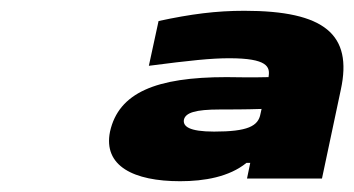

<svg xmlns="http://www.w3.org/2000/svg" viewBox="-20 -693 657 356"><path d="M433 -673C381 -673 334 -667 274 -654L256 -571C333 -581 372 -585 405 -585C476 -585 481 -569 478 -551V-550C444 -549 417 -550 400 -550C269 -550 200 -521 184 -449C171 -385 228 -357 314 -357C359 -357 405 -365 437 -391H444L438 -362H577L612 -527C634 -629 582 -673 433 -673ZM321 -471C324 -484 342 -490 388 -490C404 -490 436 -490 465 -491L463 -482C459 -459 439 -449 377 -449C330 -449 319 -459 321 -471Z"/></svg>

Font: LT Wave Mono Black
Style: Italic
Weight: 900
Designer: Daniel Lyons
Version: Version 2.5 (Glyphs App)